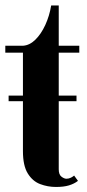

<svg xmlns="http://www.w3.org/2000/svg" viewBox="-20 -696 328 724"><path d="M191 9Q160 9 131.5 -1.8Q103 -12.5 84.8 -41.8Q66.5 -71 66.5 -126.5V-314.5H12.5V-335.5H66.5V-497.5H0V-523.5H66.5Q91.5 -525 113.2 -546.2Q135 -567.5 150.8 -601.8Q166.5 -636 173 -675.5H201.5V-523.5H279V-497.5H201.5V-335.5H268.5V-314.5H201.5V-57.5Q201.5 -37.5 211.8 -29.8Q222 -22 230.5 -22Q239.5 -22 247.8 -26.2Q256 -30.5 259.5 -34L274 -14Q260 -3 240.2 3Q220.5 9 191 9Z"/></svg>

Font: Imbue 50pt ExtraBold
Style: Regular
Weight: 800
Designer: Tyler Finck
Foundry: Etcetera Type Company
Version: Version 1.102; ttfautohint (v1.8.3)